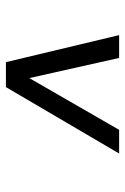

<svg xmlns="http://www.w3.org/2000/svg" viewBox="96 -822 432 665"><g transform="rotate(-90 312.5 -490.0)"><path d="M112.8 -293.9 342.8 -686H429.2L522.9 -293.9H443.8L374 -605L194.8 -293.9Z"/></g></svg>

Font: Archivo
Style: Italic
Weight: 400
Italic angle: -10°
Designer: Hector Gatti
Foundry: Omnibus-Type
Version: Version 2.001